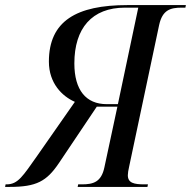

<svg xmlns="http://www.w3.org/2000/svg" viewBox="-60 -734 750 754"><path d="M-40 0H-22C83 0 123 -22 171 -93L320 -315H401L350 -77C338 -19 306 -10 262 -10H247L245 0H519L521 -10H507C467 -10 442 -15 442 -46C442 -53 444 -67 447 -79L565 -636C578 -695 609 -704 654 -704H668L670 -714H440C241 -714 132 -652 132 -492C132 -407 184 -356 234 -334L86 -122C30 -43 11 -10 -34 -10H-38ZM359 -325C278 -325 232 -380 232 -485C232 -623 301 -704 431 -704H483L403 -325Z"/></svg>

Font: Noto Serif Display SemiCondensed
Style: Italic
Weight: 400
Width: 4
Italic angle: -12°
Designer: Monotype Design Team
Foundry: Monotype Imaging Inc.
Version: Version 2.009